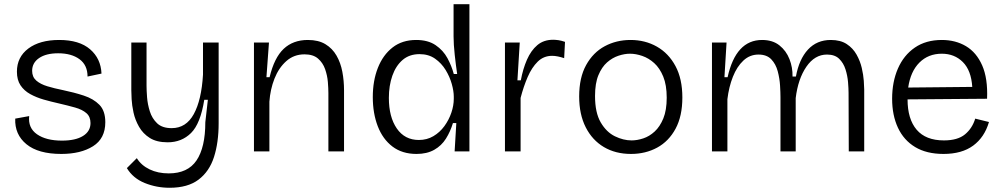

<svg xmlns="http://www.w3.org/2000/svg" viewBox="-20 -716 4743 908"><path d="M270 12Q161 12 105 -34Q49 -80 52 -155L118 -167Q112 -111 155 -81Q198 -51 273 -51Q337 -51 372.5 -73Q408 -95 408 -134Q408 -164 388.5 -181Q369 -198 335 -207.5Q301 -217 258 -227Q222 -235 187 -245Q152 -255 123 -271Q94 -287 77 -312.5Q60 -338 60 -377Q60 -446 114 -486.5Q168 -527 260 -527Q355 -527 406 -483Q457 -439 460 -368L394 -354Q394 -408 356 -436Q318 -464 255 -464Q198 -464 165 -441.5Q132 -419 132 -381Q132 -352 151.5 -335Q171 -318 204 -308Q237 -298 277 -290Q330 -279 376 -264Q422 -249 450 -220.5Q478 -192 478 -138Q478 -61 420 -24.5Q362 12 270 12Z M782 172Q720 172 664.5 149.5Q609 127 580 79L627 32Q648 66 687.5 85Q727 104 778 104Q868 104 909.5 42.5Q951 -19 951 -138L963 -244H946Q928 -131 883.5 -87Q839 -43 773 -43Q721 -43 688.5 -63.5Q656 -84 637.5 -116.5Q619 -149 611.5 -183.5Q604 -218 602.5 -246.5Q601 -275 601 -289V-515H673V-310Q673 -289 675.5 -256Q678 -223 688.5 -189.5Q699 -156 723 -133Q747 -110 792 -110Q860 -110 896.5 -176.5Q933 -243 940 -363V-515H1014V-133Q1014 -42 992 26.5Q970 95 919 133.5Q868 172 782 172Z M1181 0V-515H1252L1240 -351H1255Q1277 -443 1321.5 -485Q1366 -527 1436 -527Q1486 -527 1519 -507Q1552 -487 1571.5 -453Q1591 -419 1599 -376.5Q1607 -334 1607 -289V0H1533V-276Q1533 -298 1530.5 -328.5Q1528 -359 1517.5 -389Q1507 -419 1484 -439Q1461 -459 1420 -459Q1370 -459 1334 -427Q1298 -395 1278 -344Q1258 -293 1254 -235V0Z M1950 12Q1882 12 1836 -23Q1790 -58 1766.5 -119Q1743 -180 1743 -257Q1743 -334 1767 -395Q1791 -456 1836.5 -491.5Q1882 -527 1948 -527Q2004 -527 2040 -502.5Q2076 -478 2096 -441Q2116 -404 2126 -366H2142Q2136 -406 2130.5 -456.5Q2125 -507 2125 -544V-696H2200V0H2130L2138 -134H2122Q2110 -94 2089 -60.5Q2068 -27 2033.5 -7.5Q1999 12 1950 12ZM1961 -54Q1999 -54 2029.5 -72Q2060 -90 2081.5 -119.5Q2103 -149 2114.5 -183Q2126 -217 2126 -249V-259Q2126 -285 2116.5 -319Q2107 -353 2087.5 -385Q2068 -417 2037.5 -438.5Q2007 -460 1964 -460Q1916 -460 1884 -432.5Q1852 -405 1835.5 -358Q1819 -311 1819 -253Q1819 -163 1856.5 -108.5Q1894 -54 1961 -54Z M2368 0V-515H2438L2427 -336H2443Q2453 -390 2472 -433.5Q2491 -477 2521 -502.5Q2551 -528 2596 -528Q2607 -528 2621 -526Q2635 -524 2652 -518L2648 -441Q2633 -446 2618.5 -449Q2604 -452 2591 -452Q2551 -452 2523 -424.5Q2495 -397 2475.5 -352Q2456 -307 2442 -253V0Z M2964 12Q2891 12 2836 -20.5Q2781 -53 2750 -114Q2719 -175 2719 -260Q2719 -349 2752 -408.5Q2785 -468 2840 -497.5Q2895 -527 2962 -527Q3031 -527 3086.5 -495.5Q3142 -464 3174.5 -403.5Q3207 -343 3207 -255Q3207 -167 3175 -107.5Q3143 -48 3088 -18Q3033 12 2964 12ZM2967 -52Q2993 -52 3022 -61.5Q3051 -71 3076 -94Q3101 -117 3117 -156Q3133 -195 3133 -254Q3133 -314 3116.5 -354Q3100 -394 3074 -417.5Q3048 -441 3017.5 -451.5Q2987 -462 2959 -462Q2934 -462 2905 -452.5Q2876 -443 2851 -421Q2826 -399 2810 -360.5Q2794 -322 2794 -262Q2794 -183 2821 -137Q2848 -91 2888 -71.5Q2928 -52 2967 -52Z M3347 0V-515H3416L3406 -351H3421Q3460 -527 3584 -527Q3634 -527 3666 -501.5Q3698 -476 3713.5 -436.5Q3729 -397 3728 -354H3744Q3759 -436 3801 -481.5Q3843 -527 3909 -527Q3955 -527 3984.5 -507.5Q4014 -488 4031 -457.5Q4048 -427 4055.5 -394.5Q4063 -362 4065 -334Q4067 -306 4067 -293V0H3994L3993 -277Q3993 -297 3990.5 -327.5Q3988 -358 3978.5 -388Q3969 -418 3948.5 -438Q3928 -458 3891 -458Q3833 -458 3793.5 -400.5Q3754 -343 3743 -252V0H3671V-256Q3671 -278 3669 -311.5Q3667 -345 3658 -379Q3649 -413 3627.5 -435.5Q3606 -458 3567 -458Q3526 -458 3495.5 -429.5Q3465 -401 3446 -353Q3427 -305 3420 -247V0Z M4442 12Q4362 12 4308 -20.5Q4254 -53 4226.5 -112Q4199 -171 4199 -249Q4199 -329 4226.5 -392Q4254 -455 4306.5 -491Q4359 -527 4434 -527Q4499 -527 4548.5 -497.5Q4598 -468 4625 -406.5Q4652 -345 4648 -249L4272 -246Q4272 -153 4315 -102.5Q4358 -52 4444 -52Q4509 -52 4543.5 -80.5Q4578 -109 4592 -155L4657 -139Q4636 -67 4582.5 -27.5Q4529 12 4442 12ZM4434 -462Q4370 -462 4328 -420Q4286 -378 4275 -302L4578 -305Q4573 -383 4533.5 -422.5Q4494 -462 4434 -462Z"/></svg>

Font: Bricolage Grotesque 10pt Light
Style: Regular
Weight: 300
Designer: Mathieu Triay
Foundry: Atelier Triay
Version: Version 1.000; ttfautohint (v1.8.4.7-5d5b);gftools[0.9.32]